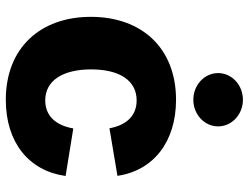

<svg xmlns="http://www.w3.org/2000/svg" viewBox="-114 -700 824 635"><g transform="rotate(90 297.5 -382.0)"><path d="M309.6 10.3C450.2 10.3 544.4 -65.4 561.5 -187.5L404.3 -212.9C394 -153.8 361.8 -120.1 311.5 -120.1C246.1 -120.1 209 -178.2 209 -272C209 -366.2 246.1 -422.4 311.5 -422.4C361.8 -422.4 393.1 -389.6 403.8 -332.5L561 -358.9C543.9 -477.5 448.7 -552.7 309.6 -552.7C138.7 -552.7 35.2 -439.5 35.2 -271C35.2 -103 138.7 10.3 309.6 10.3ZM309.6 -609.9C357.9 -609.9 397.5 -646.5 397.5 -691.9C397.5 -737.3 357.9 -773.9 309.6 -773.9C260.7 -773.9 221.2 -737.3 221.2 -691.9C221.2 -646.5 260.7 -609.9 309.6 -609.9Z"/></g></svg>

Font: Inter ExtraBold
Style: Regular
Weight: 800
Designer: Rasmus Andersson
Foundry: rsms
Version: Version 4.001;git-9221beed3